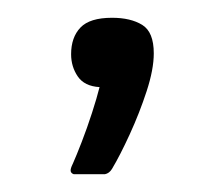

<svg xmlns="http://www.w3.org/2000/svg" viewBox="-20 -88 248 216"><path d="M153 -28Q153 -10 145 14.5Q137 39 126 63Q115 87 106 102Q103 107 98 108Q91 108 81.5 108Q72 108 63 108Q60 107 59.5 104.5Q59 102 62 96Q66 87 72 71.5Q78 56 83.5 39Q89 22 92 10Q75 9 67.5 -2Q60 -13 60 -27Q60 -46 70.5 -57Q81 -68 106 -68Q127 -68 140 -60Q153 -52 153 -28Z"/></svg>

Font: Glory Thin Medium
Style: Regular
Weight: 500
Version: Version 1.011